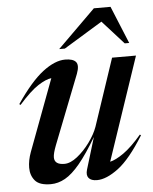

<svg xmlns="http://www.w3.org/2000/svg" viewBox="-53 -776 662 832"><g transform="rotate(-5 278.0 -360.5)"><path d="M296 -38 338 -176.5Q296 -105.5 262 -64.5Q228 -23.5 197.2 -6.2Q166.5 11 134.5 11Q85.5 11 66.2 -11.8Q47 -34.5 47 -68Q47 -99.5 60 -135L176.5 -446.5Q153 -444 118.2 -421.5Q83.5 -399 33.5 -342.5L28.5 -346.5Q92 -440 145.2 -480.8Q198.5 -521.5 243 -521.5Q277.5 -521.5 289.8 -506.5Q302 -491.5 288.5 -455.5L171 -155.5Q157.5 -120.5 157.5 -103.5Q157.5 -71.5 201 -71.5Q227 -71.5 257 -95.2Q287 -119 312 -153.2Q337 -187.5 348.5 -219.5L446.5 -512H550.5L399 -63.5Q423.5 -69 458.2 -93.2Q493 -117.5 537.5 -169.5L542 -166Q481 -67.5 428.8 -28.2Q376.5 11 335.5 11Q310 11 299.5 -1.8Q289 -14.5 296 -38ZM221.5 -569 386.5 -732H459L526 -569H506.5L414 -671.5L246 -569Z"/></g></svg>

Font: Newsreader Display Medium
Style: Italic
Weight: 500
Italic angle: -17°
Designer: Hugues Gentile
Foundry: Production Type
Version: Version 1.001